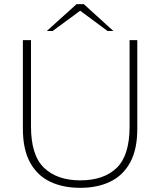

<svg xmlns="http://www.w3.org/2000/svg" viewBox="-20 -893 770 923"><path d="M366 10Q283 10 221 -19.5Q159 -49 124.5 -112Q90 -175 90 -274V-700H129V-285Q129 -146 192 -86Q255 -26 366 -26Q479 -26 541 -86Q603 -146 603 -285V-700H640V-274Q640 -175 606 -112.5Q572 -50 510.5 -20Q449 10 366 10ZM205 -744 348 -873H383L373 -847L233 -744ZM497 -744 358 -847 348 -873H383L525 -744Z"/></svg>

Font: REM Thin
Style: Regular
Weight: 250
Designer: Octavio Pardo
Foundry: Ashler Design
Version: Version 1.005;gftools[0.9.28]